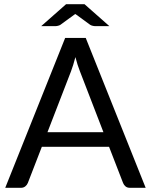

<svg xmlns="http://www.w3.org/2000/svg" viewBox="-20 -898 720 918"><path d="M676.5 0H601.5Q588.5 0 580.5 -6.5Q572.5 -13 568.5 -23L501.5 -196H180L113 -23Q109.5 -14 101 -7Q92.5 0 80 0H5L291.5 -716.5H390ZM207 -266H474.5L362 -557.5Q351 -584.5 340.5 -625Q335 -604.5 329.8 -587.2Q324.5 -570 319.5 -557ZM503 -773H435.5Q429.5 -773 422.5 -774.8Q415.5 -776.5 411 -779.5L346 -827Q342 -829 340 -831Q336 -828 334 -827L269 -779.5Q264.5 -776.5 257.5 -774.8Q250.5 -773 244.5 -773H177L296 -878H384Z"/></svg>

Font: Lato TR
Style: Regular
Weight: 400
Designer: Lukasz Dziedzic
Foundry: tyPoland Lukasz Dziedzic
Version: Version 1.104 2013